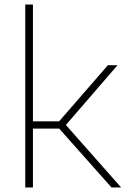

<svg xmlns="http://www.w3.org/2000/svg" viewBox="-20 -828 555 848"><path d="M91.5 0V-808H125.5V-292H241L456.5 -540H499L271 -276L515 0H472.5L241.5 -260H125.5V0Z"/></svg>

Font: Encode Sans SmExp Th
Style: Regular
Weight: 100
Width: 6
Designer: Multiple Designers
Foundry: Impallari Type
Version: Version 3.002; ttfautohint (v1.8.3) -l 8 -r 50 -G 200 -x 14 